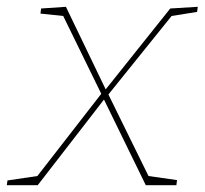

<svg xmlns="http://www.w3.org/2000/svg" viewBox="-51 -545 602 565"><path d="M529 -510 454 -498 268 -267 386 -27 470 -15 468 0H378L255 -252L60 0H-31L-29 -14L59 -27L247 -269L135 -498L68 -505L70 -520L143 -525L260 -282L450 -520L531 -525Z"/></svg>

Font: Bitter Pro Thin
Style: Italic
Weight: 250
Italic angle: -9°
Designer: Sol Matas, and Bitter project Authors
Foundry: Sol Matas
Version: Version 1.010